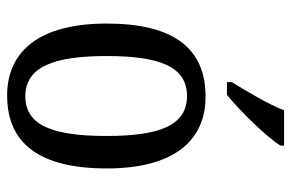

<svg xmlns="http://www.w3.org/2000/svg" viewBox="-159 -647 816 538"><g transform="rotate(90 249.0 -378.0)"><path d="M210 -619V-606H246C296 -647 367 -721 388 -756V-766H289C272 -721 238 -666 210 -619ZM248 10C382 10 452 -81 452 -269C452 -456 375 -546 251 -546C115 -546 46 -456 46 -269C46 -81 123 10 248 10ZM250 -41C168 -41 137 -119 137 -269C137 -418 167 -494 249 -494C331 -494 361 -418 361 -269C361 -119 332 -41 250 -41Z"/></g></svg>

Font: Noto Serif Myanmar Condensed
Style: Regular
Weight: 400
Width: 3
Designer: Ben Mitchell and the Monotype Design Team
Foundry: Monotype Imaging Inc.
Version: Version 2.106